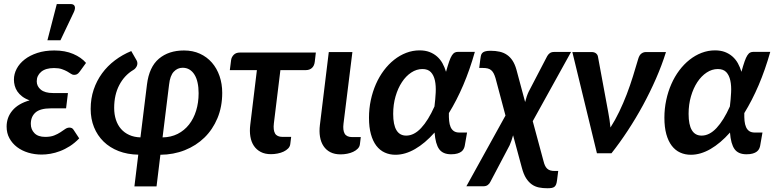

<svg xmlns="http://www.w3.org/2000/svg" viewBox="-20 -776 3927 972"><path d="M13.5 0ZM384 -414 415.5 -457.5C399.5 -476.2 377.8 -491.3 350.5 -503C323.2 -514.7 291.3 -520.5 255 -520.5C223 -520.5 194.3 -516.3 169 -508C143.7 -499.7 122.2 -488.7 104.8 -475C87.2 -461.3 73.8 -445.7 64.5 -428C55.2 -410.3 50.5 -392 50.5 -373C50.5 -363 51.8 -352.8 54.5 -342.5C57.2 -332.2 61.6 -322.4 67.8 -313.2C73.9 -304.1 82.1 -295.6 92.2 -287.8C102.4 -279.9 115 -273.3 130 -268C91.3 -257 62.3 -239.8 42.8 -216.5C23.2 -193.2 13.5 -166 13.5 -135C13.5 -113 18.2 -93.3 27.8 -76C37.2 -58.7 50.1 -43.8 66.2 -31.5C82.4 -19.2 101.2 -9.8 122.8 -3.2C144.2 3.2 167 6.5 191 6.5C204.7 6.5 219.4 5.2 235.2 2.5C251.1 -0.2 267.3 -4.7 284 -11C300.7 -17.3 317.2 -25.8 333.8 -36.2C350.2 -46.8 366 -59.8 381 -75.5L352 -119.5C347.7 -126.5 340.8 -130 331.5 -130C324.2 -130 317 -127.6 310 -122.8C303 -117.9 295 -112.5 286 -106.5C277 -100.5 266.4 -95.1 254.2 -90.2C242.1 -85.4 227 -83 209 -83C185 -83 166.8 -89.2 154.5 -101.8C142.2 -114.2 136 -130 136 -149C136 -173.3 143.9 -192.5 159.8 -206.5C175.6 -220.5 201.7 -227.5 238 -227.5H314.5L324 -305H248C221 -305 200.6 -310.7 186.8 -322C172.9 -333.3 166 -347.5 166 -364.5C166 -383.8 173.5 -399.8 188.5 -412.5C203.5 -425.2 225.2 -431.5 253.5 -431.5C269.5 -431.5 282.8 -429.7 293.2 -426C303.8 -422.3 312.8 -418.4 320.2 -414.2C327.8 -410.1 334.1 -406.2 339.2 -402.5C344.4 -398.8 349.5 -397 354.5 -397C360.2 -397 365.2 -398 369.5 -400C373.8 -402 378.7 -406.7 384 -414ZM220 -572H286L354.5 -716C359.8 -728 361 -737.6 358 -744.8C355 -751.9 348.2 -755.5 337.5 -755.5H267.5Z M558 -229.5C558 -273.8 566.6 -312.4 583.8 -345.2C600.9 -378.1 624.5 -403.5 654.5 -421.5C658.2 -423.5 661.7 -426.3 665 -430C668.3 -433.7 670.9 -437.7 672.8 -442C674.6 -446.3 675.5 -450.9 675.5 -455.8C675.5 -460.6 674.3 -465.2 672 -469.5L644.5 -517.5C614.5 -505.2 586.9 -489.5 561.8 -470.5C536.6 -451.5 514.9 -429.6 496.8 -404.8C478.6 -379.9 464.4 -352.4 454.2 -322.2C444.1 -292.1 439 -259.5 439 -224.5C439 -190.8 444.7 -160 456 -132C467.3 -104 483.5 -79.8 504.5 -59.2C525.5 -38.8 550.8 -22.8 580.5 -11.2C610.2 0.2 643.3 6.3 680 7L660.5 167.5H772.5L792 7.5C836.3 7.2 877.6 -0.6 915.8 -15.8C953.9 -30.9 987 -52.2 1015 -79.5C1043 -106.8 1065 -139.7 1081 -178C1097 -216.3 1105 -259 1105 -306C1105 -336.3 1100.5 -364.6 1091.5 -390.8C1082.5 -416.9 1069.6 -439.7 1052.8 -459C1035.9 -478.3 1015.6 -493.4 991.8 -504.2C967.9 -515.1 941.2 -520.5 911.5 -520.5C859.8 -520.5 817.5 -506.6 784.5 -478.8C751.5 -450.9 731.3 -407.3 724 -348L691 -80.5C669.7 -81.2 650.8 -85.2 634.2 -92.8C617.8 -100.2 603.8 -110.5 592.5 -123.5C581.2 -136.5 572.6 -152 566.8 -170C560.9 -188 558 -207.8 558 -229.5ZM803 -80.5 836 -348C839.3 -378 847.2 -399.7 859.8 -413C872.2 -426.3 887.2 -433 904.5 -433C917.5 -433 929 -430 939 -424C949 -418 957.5 -409.4 964.5 -398.2C971.5 -387.1 976.8 -373.5 980.2 -357.5C983.8 -341.5 985.5 -323.7 985.5 -304C985.5 -272.3 981.3 -243 973 -216C964.7 -189 952.7 -165.5 937 -145.5C921.3 -125.5 902.2 -109.8 879.5 -98.2C856.8 -86.8 831.3 -80.8 803 -80.5Z M1150 -472 1143.5 -421H1280.5L1247 -144.5C1244.3 -122.8 1244.5 -102.9 1247.5 -84.8C1250.5 -66.6 1256.4 -50.9 1265.2 -37.8C1274.1 -24.6 1285.7 -14.2 1300 -6.8C1314.3 0.8 1331.7 4.5 1352 4.5C1363 4.5 1374.1 3.4 1385.2 1.2C1396.4 -0.9 1406.6 -4.2 1415.8 -8.5C1424.9 -12.8 1432.6 -18.2 1438.8 -24.5C1444.9 -30.8 1448.5 -38.2 1449.5 -46.5L1454 -83H1410.5C1391.8 -83 1379.2 -88.8 1372.5 -100.2C1365.8 -111.8 1363.8 -128.8 1366.5 -151.5L1399.5 -421H1527.5C1540.5 -421 1551 -424.6 1559 -431.8C1567 -438.9 1571.8 -449.3 1573.5 -463L1579 -510H1194.5C1181.2 -510 1170.8 -506.2 1163.2 -498.5C1155.8 -490.8 1151.3 -482 1150 -472Z M1644.5 -512.5 1599.5 -143.5C1596.8 -121.8 1597 -101.9 1600 -83.8C1603 -65.6 1608.9 -49.8 1617.8 -36.5C1626.6 -23.2 1638.2 -12.8 1652.5 -5.5C1666.8 1.8 1684.2 5.5 1704.5 5.5C1715.5 5.5 1726.6 4.4 1737.8 2.2C1748.9 0.1 1759.1 -3.2 1768.2 -7.5C1777.4 -11.8 1785.1 -17.2 1791.2 -23.5C1797.4 -29.8 1801 -37.2 1802 -45.5L1806.5 -82H1763C1744.3 -82 1731.7 -87.8 1725 -99.2C1718.3 -110.8 1716.3 -127.7 1719 -150L1764 -512.5Z M2332.5 -36.5 2344.5 -105H2306C2294.3 -105 2284.9 -107.4 2277.8 -112.2C2270.6 -117.1 2265.1 -123.9 2261.2 -132.8C2257.4 -141.6 2254.9 -152 2253.8 -164C2252.6 -176 2252.2 -189.2 2252.5 -203.5C2278.8 -246.2 2303.1 -293.4 2325.2 -345.2C2347.4 -397.1 2367 -453.2 2384 -513.5H2299C2292.7 -513.5 2287.1 -512.3 2282.2 -510C2277.4 -507.7 2272.7 -502.9 2268 -495.8C2263.3 -488.6 2258.7 -478.3 2254 -465C2249.3 -451.7 2244 -434.2 2238 -412.5C2233.3 -428.2 2227.3 -442.6 2220 -455.8C2212.7 -468.9 2203.5 -480.3 2192.5 -490C2181.5 -499.7 2168.8 -507.2 2154.2 -512.8C2139.8 -518.2 2123 -521 2104 -521C2080.7 -521 2058.2 -516.8 2036.5 -508.5C2014.8 -500.2 1994.5 -488.5 1975.5 -473.5C1956.5 -458.5 1939.2 -440.6 1923.5 -419.8C1907.8 -398.9 1894.4 -375.8 1883.2 -350.5C1872.1 -325.2 1863.4 -298.1 1857.2 -269.2C1851.1 -240.4 1848 -210.7 1848 -180C1848 -148 1851.2 -120.2 1857.8 -96.8C1864.2 -73.2 1873.4 -53.8 1885.2 -38.2C1897.1 -22.8 1911.2 -11.2 1927.8 -3.8C1944.2 3.8 1962.3 7.5 1982 7.5C2014.7 7.5 2047.8 -2.2 2081.2 -21.5C2114.8 -40.8 2147.7 -68.7 2180 -105C2183 -66.3 2190.8 -38.3 2203.2 -21C2215.8 -3.7 2235.8 5 2263.5 5C2276.5 5 2287.2 3.8 2295.5 1.2C2303.8 -1.2 2310.6 -4.5 2315.8 -8.5C2320.9 -12.5 2324.8 -17 2327.2 -22C2329.8 -27 2331.5 -31.8 2332.5 -36.5ZM2036.5 -89.5C1992.5 -89.5 1970.5 -126.2 1970.5 -199.5C1970.5 -231.2 1974.5 -260.8 1982.5 -288.2C1990.5 -315.8 2001.2 -339.8 2014.8 -360.2C2028.2 -380.8 2044 -396.9 2062 -408.8C2080 -420.6 2098.8 -426.5 2118.5 -426.5C2137.2 -426.5 2151.4 -421.2 2161.2 -410.8C2171.1 -400.2 2177.9 -386.2 2181.8 -368.5C2185.6 -350.8 2186.9 -330.6 2185.8 -307.8C2184.6 -284.9 2182.5 -261.3 2179.5 -237C2158.5 -190 2136 -153.7 2112 -128C2088 -102.3 2062.8 -89.5 2036.5 -89.5Z M2577.5 -91 2622 73.5C2627.7 95.2 2634.8 112.7 2643.2 126C2651.8 139.3 2661.4 149.8 2672.2 157.5C2683.1 165.2 2695.1 170.3 2708.2 173C2721.4 175.7 2735.5 177 2750.5 177C2759.2 177 2766.5 176.5 2772.5 175.5C2778.5 174.5 2783.3 172.5 2787 169.5C2790.7 166.5 2793.5 162.3 2795.5 157C2797.5 151.7 2799 144.8 2800 136.5L2806 89.5H2788C2779 89.5 2771.4 88.5 2765.2 86.5C2759.1 84.5 2753.8 81.4 2749.5 77.2C2745.2 73.1 2741.6 67.8 2738.8 61.5C2735.9 55.2 2733.5 47.8 2731.5 39.5L2677 -162.5L2871 -513H2785.5C2775.8 -513 2768.2 -510.8 2762.5 -506.2C2756.8 -501.8 2752.5 -496.5 2749.5 -490.5L2656 -311C2652.7 -304 2649.5 -296.1 2646.5 -287.2C2643.5 -278.4 2640.8 -269.2 2638.5 -259.5L2594 -425C2589 -442.3 2582.6 -457 2574.8 -469C2566.9 -481 2557.6 -490.8 2546.8 -498.2C2535.9 -505.8 2523.6 -511.1 2509.8 -514.2C2495.9 -517.4 2480.3 -519 2463 -519C2450.7 -519 2441.2 -517.8 2434.5 -515.5C2427.8 -513.2 2423 -510 2420 -506C2417 -502 2415.1 -497.3 2414.2 -492C2413.4 -486.7 2412.5 -481 2411.5 -475L2406 -432H2423.5C2433.5 -432 2441.9 -431.2 2448.8 -429.5C2455.6 -427.8 2461.4 -425 2466.2 -421C2471.1 -417 2475.2 -411.8 2478.8 -405.2C2482.2 -398.8 2485.5 -390.5 2488.5 -380.5L2539 -191L2341 167H2426.5C2436.2 167 2443.9 164.8 2449.8 160.2C2455.6 155.8 2459.8 150.5 2462.5 144.5L2560 -40.5C2563 -47.2 2566 -54.8 2569 -63.5C2572 -72.2 2574.8 -81.3 2577.5 -91Z M3351.5 -512.5H3249.5C3241.5 -512.5 3234 -509.9 3227 -504.8C3220 -499.6 3214.7 -490.7 3211 -478C3202.7 -449.3 3193.8 -419.8 3184.2 -389.2C3174.8 -358.8 3164.2 -328.5 3152.8 -298.5C3141.2 -268.5 3128.7 -239.2 3115 -210.8C3101.3 -182.2 3086.5 -155.5 3070.5 -130.5C3069.2 -143.2 3067.6 -156 3065.8 -169C3063.9 -182 3061.7 -195.3 3059 -209L3007 -490C3005.7 -496.7 3002.2 -502.1 2996.8 -506.2C2991.2 -510.4 2984.2 -512.5 2975.5 -512.5H2877.5L3002 0H3075.5C3103.5 -35.3 3131.1 -73.7 3158.2 -115C3185.4 -156.3 3211 -199.1 3235 -243.2C3259 -287.4 3281 -332.3 3301 -378C3321 -423.7 3337.8 -468.5 3351.5 -512.5Z M3828 -36.5 3840 -105H3801.5C3789.8 -105 3780.4 -107.4 3773.2 -112.2C3766.1 -117.1 3760.6 -123.9 3756.8 -132.8C3752.9 -141.6 3750.4 -152 3749.2 -164C3748.1 -176 3747.7 -189.2 3748 -203.5C3774.3 -246.2 3798.6 -293.4 3820.8 -345.2C3842.9 -397.1 3862.5 -453.2 3879.5 -513.5H3794.5C3788.2 -513.5 3782.6 -512.3 3777.8 -510C3772.9 -507.7 3768.2 -502.9 3763.5 -495.8C3758.8 -488.6 3754.2 -478.3 3749.5 -465C3744.8 -451.7 3739.5 -434.2 3733.5 -412.5C3728.8 -428.2 3722.8 -442.6 3715.5 -455.8C3708.2 -468.9 3699 -480.3 3688 -490C3677 -499.7 3664.2 -507.2 3649.8 -512.8C3635.2 -518.2 3618.5 -521 3599.5 -521C3576.2 -521 3553.7 -516.8 3532 -508.5C3510.3 -500.2 3490 -488.5 3471 -473.5C3452 -458.5 3434.7 -440.6 3419 -419.8C3403.3 -398.9 3389.9 -375.8 3378.8 -350.5C3367.6 -325.2 3358.9 -298.1 3352.8 -269.2C3346.6 -240.4 3343.5 -210.7 3343.5 -180C3343.5 -148 3346.8 -120.2 3353.2 -96.8C3359.8 -73.2 3368.9 -53.8 3380.8 -38.2C3392.6 -22.8 3406.8 -11.2 3423.2 -3.8C3439.8 3.8 3457.8 7.5 3477.5 7.5C3510.2 7.5 3543.2 -2.2 3576.8 -21.5C3610.2 -40.8 3643.2 -68.7 3675.5 -105C3678.5 -66.3 3686.2 -38.3 3698.8 -21C3711.2 -3.7 3731.3 5 3759 5C3772 5 3782.7 3.8 3791 1.2C3799.3 -1.2 3806.1 -4.5 3811.2 -8.5C3816.4 -12.5 3820.2 -17 3822.8 -22C3825.2 -27 3827 -31.8 3828 -36.5ZM3532 -89.5C3488 -89.5 3466 -126.2 3466 -199.5C3466 -231.2 3470 -260.8 3478 -288.2C3486 -315.8 3496.8 -339.8 3510.2 -360.2C3523.8 -380.8 3539.5 -396.9 3557.5 -408.8C3575.5 -420.6 3594.3 -426.5 3614 -426.5C3632.7 -426.5 3646.9 -421.2 3656.8 -410.8C3666.6 -400.2 3673.4 -386.2 3677.2 -368.5C3681.1 -350.8 3682.4 -330.6 3681.2 -307.8C3680.1 -284.9 3678 -261.3 3675 -237C3654 -190 3631.5 -153.7 3607.5 -128C3583.5 -102.3 3558.3 -89.5 3532 -89.5Z"/></svg>

Font: Lato
Style: Bold Italic
Weight: 700
Italic angle: -7°
Designer: Lukasz Dziedzic
Foundry: tyPoland Lukasz Dziedzic
Version: Version 2.007; 2014-02-27